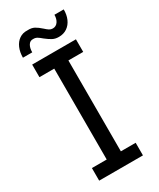

<svg xmlns="http://www.w3.org/2000/svg" viewBox="-223 -962 854 1031"><g transform="rotate(-30 204.0 -446.0)"><path d="M68.4 -78.1H160.2V-641.6H68.4V-719.7H339.8V-641.6H248V-78.1H339.8V0H68.4ZM137.7 -891.6Q163.6 -893.1 180.7 -883.8Q197.8 -874.5 217.8 -856.4Q231 -844.2 240.5 -838.1Q250 -832 261.7 -832Q282.2 -832 293.9 -848.9Q305.7 -865.7 305.7 -891.6H363.3Q363.8 -858.9 352.3 -832.5Q340.8 -806.2 319.1 -791.3Q297.4 -776.4 267.6 -776.4Q245.1 -776.4 228.8 -785.2Q212.4 -793.9 191.4 -810.5Q176.3 -823.7 165.5 -830.1Q154.8 -836.4 141.6 -835.9Q123 -837.4 112.3 -820.8Q101.6 -804.2 101.6 -776.4H43.9Q43.9 -810.5 55.4 -837.2Q66.9 -863.8 88.1 -878.4Q109.4 -893.1 137.7 -891.6Z"/></g></svg>

Font: Reddit Sans Fudge
Style: Regular
Weight: 400
Designer: Stephen Hutchings
Foundry: Reddit
Version: Version 1.011